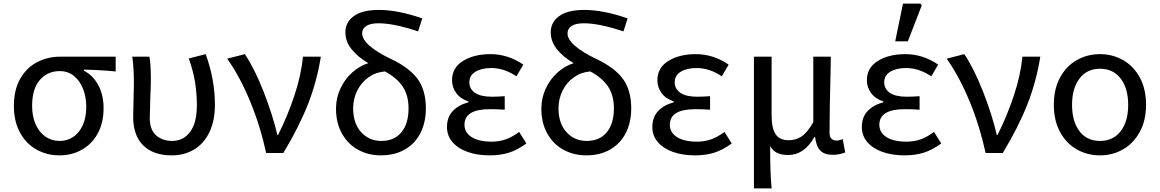

<svg xmlns="http://www.w3.org/2000/svg" viewBox="-20 -848 6428 1064"><path d="M57 -261Q57 -351 92.5 -412.5Q128 -474 186.5 -504Q245 -534 314 -534H621V-452Q529 -461 444 -462V-457Q496 -430 525 -375.5Q554 -321 554 -249Q554 -168 522 -109Q490 -50 434 -18.5Q378 13 309 13Q240 13 182.5 -19Q125 -51 91 -113Q57 -175 57 -261ZM458 -257Q458 -310 440.5 -355Q423 -400 390 -427Q357 -454 311 -454Q243 -454 200.5 -404.5Q158 -355 158 -261Q158 -203 177.5 -159Q197 -115 231.5 -91Q266 -67 310 -67Q376 -67 417 -118.5Q458 -170 458 -257Z M718 -200Q718 -231 720 -293Q722 -355 722 -386Q722 -472 713 -534H808Q816 -491 816 -409Q816 -364 813 -308L810 -194Q810 -129 845 -98Q880 -67 934 -67Q996 -67 1033.5 -117Q1071 -167 1071 -265Q1071 -329 1061 -392Q1051 -455 1026 -524L1120 -548Q1171 -406 1171 -269Q1171 -180 1141 -116.5Q1111 -53 1056.5 -20Q1002 13 931 13Q830 13 774 -42Q718 -97 718 -200Z M1239 -523 1337 -548Q1391 -467 1441 -339.5Q1491 -212 1517 -100H1521Q1575 -208 1612 -320Q1649 -432 1659 -534H1758Q1736 -396 1686.5 -270Q1637 -144 1550 0H1455Q1423 -148 1366.5 -285.5Q1310 -423 1239 -523Z M1842 -246Q1842 -305 1866.5 -357.5Q1891 -410 1932 -446.5Q1973 -483 2021 -498Q1963 -532 1928.5 -575Q1894 -618 1894 -669Q1894 -725 1941 -759Q1988 -793 2080 -793Q2185 -793 2320 -746L2297 -674Q2162 -719 2078 -719Q2032 -719 2009.5 -704Q1987 -689 1987 -663Q1987 -630 2029 -593.5Q2071 -557 2147 -521Q2247 -474 2293.5 -411.5Q2340 -349 2340 -247Q2340 -170 2310 -111Q2280 -52 2223.5 -19.5Q2167 13 2091 13Q2022 13 1965.5 -17.5Q1909 -48 1875.5 -107Q1842 -166 1842 -246ZM2093 -67Q2165 -67 2204.5 -115Q2244 -163 2244 -247Q2244 -320 2211.5 -368.5Q2179 -417 2112 -453L2113 -452Q2062 -448 2022 -419.5Q1982 -391 1959.5 -345.5Q1937 -300 1937 -248Q1937 -165 1981 -116Q2025 -67 2093 -67Z M2457 -144Q2457 -199 2489.5 -233Q2522 -267 2576 -281V-286Q2532 -300 2508.5 -332Q2485 -364 2485 -403Q2485 -473 2546 -510.5Q2607 -548 2698 -548Q2795 -548 2880 -490L2842 -425Q2774 -471 2702 -471Q2648 -471 2614.5 -450.5Q2581 -430 2581 -392Q2581 -355 2612.5 -333.5Q2644 -312 2706 -312Q2737 -312 2777 -315V-240Q2735 -243 2696 -243Q2554 -243 2554 -157Q2554 -113 2594 -88Q2634 -63 2704 -63Q2746 -63 2782 -75.5Q2818 -88 2857 -117L2897 -53Q2846 -16 2799 -1.5Q2752 13 2693 13Q2625 13 2571.5 -6Q2518 -25 2487.5 -60.5Q2457 -96 2457 -144Z M2980 -246Q2980 -305 3004.5 -357.5Q3029 -410 3070 -446.5Q3111 -483 3159 -498Q3101 -532 3066.5 -575Q3032 -618 3032 -669Q3032 -725 3079 -759Q3126 -793 3218 -793Q3323 -793 3458 -746L3435 -674Q3300 -719 3216 -719Q3170 -719 3147.5 -704Q3125 -689 3125 -663Q3125 -630 3167 -593.5Q3209 -557 3285 -521Q3385 -474 3431.5 -411.5Q3478 -349 3478 -247Q3478 -170 3448 -111Q3418 -52 3361.5 -19.5Q3305 13 3229 13Q3160 13 3103.5 -17.5Q3047 -48 3013.5 -107Q2980 -166 2980 -246ZM3231 -67Q3303 -67 3342.5 -115Q3382 -163 3382 -247Q3382 -320 3349.5 -368.5Q3317 -417 3250 -453L3251 -452Q3200 -448 3160 -419.5Q3120 -391 3097.5 -345.5Q3075 -300 3075 -248Q3075 -165 3119 -116Q3163 -67 3231 -67Z M3595 -144Q3595 -199 3627.5 -233Q3660 -267 3714 -281V-286Q3670 -300 3646.5 -332Q3623 -364 3623 -403Q3623 -473 3684 -510.5Q3745 -548 3836 -548Q3933 -548 4018 -490L3980 -425Q3912 -471 3840 -471Q3786 -471 3752.5 -450.5Q3719 -430 3719 -392Q3719 -355 3750.5 -333.5Q3782 -312 3844 -312Q3875 -312 3915 -315V-240Q3873 -243 3834 -243Q3692 -243 3692 -157Q3692 -113 3732 -88Q3772 -63 3842 -63Q3884 -63 3920 -75.5Q3956 -88 3995 -117L4035 -53Q3984 -16 3937 -1.5Q3890 13 3831 13Q3763 13 3709.5 -6Q3656 -25 3625.5 -60.5Q3595 -96 3595 -144Z M4158 -534H4256V-209Q4256 -138 4278 -104.5Q4300 -71 4350 -71Q4390 -71 4421.5 -91.5Q4453 -112 4487 -171V-534H4584L4583 -466Q4577 -226 4577 -113Q4577 -69 4617 -69Q4629 -69 4650 -77L4664 -3Q4629 10 4595 10Q4550 10 4526.5 -13Q4503 -36 4497 -89H4493Q4437 11 4348 11Q4313 11 4289 0.5Q4265 -10 4248 -38Q4248 43 4249.5 90Q4251 137 4256 196H4158Z M4756 -144Q4756 -199 4788.5 -233Q4821 -267 4875 -281V-286Q4831 -300 4807.5 -332Q4784 -364 4784 -403Q4784 -473 4845 -510.5Q4906 -548 4997 -548Q5094 -548 5179 -490L5141 -425Q5073 -471 5001 -471Q4947 -471 4913.5 -450.5Q4880 -430 4880 -392Q4880 -355 4911.5 -333.5Q4943 -312 5005 -312Q5036 -312 5076 -315V-240Q5034 -243 4995 -243Q4853 -243 4853 -157Q4853 -113 4893 -88Q4933 -63 5003 -63Q5045 -63 5081 -75.5Q5117 -88 5156 -117L5196 -53Q5145 -16 5098 -1.5Q5051 13 4992 13Q4924 13 4870.5 -6Q4817 -25 4786.5 -60.5Q4756 -96 4756 -144ZM4984 -828H5081L5088 -818L5011 -619H4941Z M5226 -523 5324 -548Q5378 -467 5428 -339.5Q5478 -212 5504 -100H5508Q5562 -208 5599 -320Q5636 -432 5646 -534H5745Q5723 -396 5673.5 -270Q5624 -144 5537 0H5442Q5410 -148 5353.5 -285.5Q5297 -423 5226 -523Z M5820 -267Q5820 -354 5854 -417.5Q5888 -481 5946.5 -514.5Q6005 -548 6076 -548Q6146 -548 6204.5 -514.5Q6263 -481 6297 -417.5Q6331 -354 6331 -267Q6331 -181 6296.5 -117.5Q6262 -54 6204 -20.5Q6146 13 6076 13Q6005 13 5946.5 -20.5Q5888 -54 5854 -117.5Q5820 -181 5820 -267ZM6232 -267Q6232 -358 6190.5 -412.5Q6149 -467 6076 -467Q6003 -467 5962 -412.5Q5921 -358 5921 -267Q5921 -175 5962 -121Q6003 -67 6076 -67Q6149 -67 6190.5 -121Q6232 -175 6232 -267Z"/></svg>

Font: Nebula Sans Medium
Style: Regular
Weight: 500
Designer: Paul D. Hunt for Adobe (as Source Sans)
Foundry: Nebula Entertainment & Broadcasting LLC
Version: Version 1.010